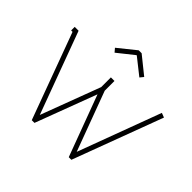

<svg xmlns="http://www.w3.org/2000/svg" viewBox="-202 -1122 1369 1369"><g transform="rotate(45 482.0 -438.0)"><path d="M26.9 -643.1V-679.2H65.9L294.9 -59.1L463.9 -508.8V-606.9H500V-508.8L667 -59.1L899.9 -685.1L934.1 -671.9L680.2 7.8H653.8L481.9 -454.1L308.1 7.8H280.8L41 -643.1ZM483.9 -848.1H481L357.9 -750L335 -776.9L467.8 -883.8H497.1L629.9 -776.9L607.9 -750Z"/></g></svg>

Font: RawengulkPcs
Style: Regular
Weight: 400
Version: Version 0.92